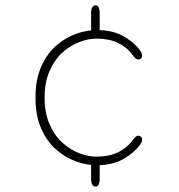

<svg xmlns="http://www.w3.org/2000/svg" viewBox="-20 -686 659 706"><path d="M331 0Q323.5 0 319.2 -7.2Q315 -14.5 315 -28.5V-76Q315 -90.5 319.2 -97.8Q323.5 -105 331 -105Q346.5 -105 346.5 -76V-28.5Q346.5 0 331 0ZM331 -552.5Q323.5 -552.5 319.2 -559.8Q315 -567 315 -581V-638Q315 -652 319.2 -659.2Q323.5 -666.5 331 -666.5Q346.5 -666.5 346.5 -638V-581Q346.5 -567 342.5 -559.8Q338.5 -552.5 331 -552.5ZM335 -78.5Q299.5 -78.5 260.2 -92.2Q221 -106 187 -135.5Q153 -165 131.8 -212.5Q110.5 -260 110.5 -327Q110.5 -394 131.8 -441.5Q153 -489 187 -518.5Q221 -548 260.2 -561.8Q299.5 -575.5 335 -575.5Q393 -575.5 432.2 -553.8Q471.5 -532 494.5 -501.5Q499 -495.5 500.8 -490.5Q502.5 -485.5 502.5 -481.5Q502.5 -474.5 498 -470.8Q493.5 -467 488.5 -467Q483.5 -467 478.2 -471.5Q473 -476 466.5 -485Q446.5 -513 413.5 -528.5Q380.5 -544 335 -544Q304 -544 270.5 -531Q237 -518 208.2 -491.5Q179.5 -465 161.8 -424Q144 -383 144 -327Q144 -271 161.8 -230Q179.5 -189 208.2 -162.5Q237 -136 270.5 -123Q304 -110 335 -110Q380.5 -110 413.5 -125.8Q446.5 -141.5 466.5 -169Q473 -177.5 478.2 -182.2Q483.5 -187 488.5 -187Q493.5 -187 498 -183.5Q502.5 -180 502.5 -173Q502.5 -168.5 500.5 -163.5Q498.5 -158.5 494.5 -153Q471.5 -122.5 432.2 -100.5Q393 -78.5 335 -78.5Z"/></svg>

Font: Sono ExtraLight
Style: Regular
Weight: 200
Designer: Tyler Finck
Foundry: Tyler Finck
Version: Version 2.112